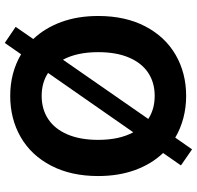

<svg xmlns="http://www.w3.org/2000/svg" viewBox="-30 -749 813 793"><g transform="rotate(-90 376.5 -352.5)"><path d="M89.8 -11.7 141.1 -85.4Q95.7 -132.8 70.8 -200.9Q45.9 -269 45.9 -353.5Q45.9 -465.8 88.9 -548.1Q131.8 -630.4 207 -673.6Q282.2 -716.8 377 -716.8Q472.7 -716.8 548.8 -671.9L595.7 -739.3L662.1 -694.3L611.8 -621.6Q657.2 -573.7 682.1 -505.9Q707 -438 707 -353.5Q707 -241.2 664.1 -158.9Q621.1 -76.7 546.1 -33.4Q471.2 9.8 377 9.8Q329.1 9.8 285.4 -1.7Q241.7 -13.2 204.6 -35.2L156.2 34.2ZM526.4 -499 281.7 -146.5Q322.3 -120.1 377 -120.1Q432.1 -120.1 472.7 -147.2Q513.2 -174.3 535.4 -226.6Q557.6 -278.8 557.6 -353.5Q557.6 -440.9 526.4 -499ZM226.6 -208.5 471.7 -560.5Q431.6 -586.9 377 -586.9Q321.8 -586.9 281 -559.8Q240.2 -532.7 217.8 -480.2Q195.3 -427.7 195.3 -353.5Q195.3 -266.6 226.6 -208.5Z"/></g></svg>

Font: WEMIX Pretendard
Style: Bold
Weight: 700
Designer: Base glyphs from Inter by Rasmus Andersson; Hangeul glyphs from Noto Sans CJK(Source Han Sans) by Jang Soo-young and Kan
Foundry: Kil Hyung-jin
Version: Version 1.000